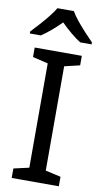

<svg xmlns="http://www.w3.org/2000/svg" viewBox="-103 -989 544 1035"><g transform="rotate(10 169.5 -472.0)"><path d="M298 0H40V-52L124 -71V-642L40 -662V-714H298V-662L214 -642V-71L298 -52ZM214 -944Q226 -922 248.5 -894.5Q271 -867 295.5 -840.5Q320 -814 339 -795V-784H277Q251 -800 223 -823.5Q195 -847 168 -874Q141 -847 114 -824Q87 -801 61 -784H1V-795Q20 -815 43.5 -841Q67 -867 89 -894.5Q111 -922 124 -944Z"/></g></svg>

Font: Noto Sans Oriya
Style: Regular
Weight: 400
Designer: Amélie Bonet and Sol Matas
Foundry: Google LLC
Version: Version 2.006